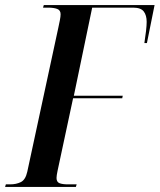

<svg xmlns="http://www.w3.org/2000/svg" viewBox="-52 -734 627 754"><path d="M-32 0 -29 -10H-12Q12 -10 30 -19Q48 -28 55 -59L177 -625Q180 -639 183 -654Q186 -669 186 -678Q186 -694 172.5 -699Q159 -704 137 -704H117L120 -714H555L525 -565H515Q519 -590 521.5 -612.5Q524 -635 524 -648Q524 -674 512.5 -689Q501 -704 471 -704H310L238 -358H430L428 -348H235L174 -63Q170 -44 170 -35Q170 -19 182 -14.5Q194 -10 214 -10H249L246 0Z"/></svg>

Font: Noto Serif Display ExtraCondensed SemiBold
Style: Italic
Weight: 600
Width: 2
Italic angle: -12°
Designer: Monotype Design Team
Foundry: Monotype Imaging Inc.
Version: Version 2.009